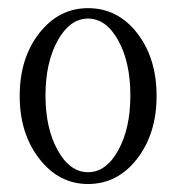

<svg xmlns="http://www.w3.org/2000/svg" viewBox="-20 -445 437 476"><path d="M198.2 11.2Q126 11.2 77.4 -51.5Q28.8 -114.3 28.8 -207Q28.8 -300.8 77.4 -362.8Q126 -424.8 198.2 -424.8Q272 -424.8 320.1 -362.8Q368.2 -300.8 368.2 -207Q368.2 -113.8 319.8 -51.3Q271.5 11.2 198.2 11.2ZM303.2 -208Q303.2 -290.5 273.2 -344.7Q243.2 -398.9 198.2 -398.9Q153.3 -398.9 123 -344.5Q92.8 -290 92.8 -208Q92.8 -127 123 -72.5Q153.3 -18.1 198.2 -18.1Q243.2 -18.1 273.2 -72.5Q303.2 -127 303.2 -208Z"/></svg>

Font: Junicode SmCond Light
Style: Regular
Weight: 300
Width: 4
Designer: Peter S. Baker
Version: Version 2.206